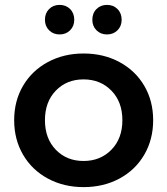

<svg xmlns="http://www.w3.org/2000/svg" viewBox="-20 -759 685 786"><path d="M38 -267Q38 -346 74.5 -408Q111 -470 176 -505Q241 -540 322 -540Q404 -540 469 -505Q534 -470 570.5 -408Q607 -346 607 -267Q607 -188 570.5 -125.5Q534 -63 469 -28Q404 7 322 7Q241 7 176 -28Q111 -63 74.5 -125.5Q38 -188 38 -267ZM481 -267Q481 -342 436 -388Q391 -434 322 -434Q253 -434 208.5 -388Q164 -342 164 -267Q164 -192 208.5 -146Q253 -100 322 -100Q391 -100 436 -146Q481 -192 481 -267ZM164 -678Q164 -705 181 -722Q198 -739 224 -739Q250 -739 267 -722Q284 -705 284 -678Q284 -652 267 -635Q250 -618 224 -618Q198 -618 181 -635Q164 -652 164 -678ZM358 -678Q358 -705 375 -722Q392 -739 418 -739Q444 -739 461 -722Q478 -705 478 -678Q478 -652 461 -635Q444 -618 418 -618Q392 -618 375 -635Q358 -652 358 -678Z"/></svg>

Font: mBank SemiBold
Style: Regular
Weight: 600
Designer: Julieta Ulanovsky
Foundry: Julieta Ulanovsky
Version: Version 7.200